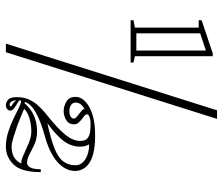

<svg xmlns="http://www.w3.org/2000/svg" viewBox="-74 -690 778 671"><g transform="rotate(90 315.5 -354.0)"><path d="M50 -421V-431L76 -436V-659H50V-669L166 -708H176V-436L198 -431V-421ZM96 -441H156V-684L96 -664ZM347 15Q338 15 328.5 7.5Q319 0 319 -22Q319 -47 327 -65Q335 -83 348 -97.5Q361 -112 376 -124Q430 -167 451 -193.5Q472 -220 472 -245Q472 -263 462.5 -270.5Q453 -278 439 -279.5Q425 -281 413 -281Q401 -281 393.5 -279Q386 -277 382.5 -274.5Q379 -272 379 -269Q379 -264 384.5 -259.5Q390 -255 396.5 -250Q403 -245 408.5 -238.5Q414 -232 414 -223Q414 -205 399.5 -196Q385 -187 367 -187Q351 -187 334.5 -196.5Q318 -206 318 -229Q318 -247 334 -262.5Q350 -278 379.5 -287.5Q409 -297 452 -297Q501 -297 528 -287Q555 -277 566 -261Q577 -245 577 -228Q577 -193 546 -165.5Q515 -138 458 -122Q403 -107 372.5 -89.5Q342 -72 336 -52L340 -50Q352 -64 367 -74Q382 -84 400.5 -89Q419 -94 439 -94Q464 -94 483.5 -85Q503 -76 519 -67.5Q535 -59 548 -59Q559 -59 565 -71Q571 -83 571 -107H581Q581 -39 554.5 -12Q528 15 492 15Q467 15 441.5 7Q416 -1 394.5 -11.5Q373 -22 357 -30Q341 -38 334 -38Q330 -38 330 -35Q330 -31 339 -26Q348 -21 357 -14.5Q366 -8 366 -1Q366 6 360.5 10.5Q355 15 347 15ZM338 -229Q338 -219 346 -213Q354 -207 367 -207Q380 -207 387 -211.5Q394 -216 394 -223Q394 -230 376 -242Q368 -248 364.5 -251.5Q361 -255 361 -257Q361 -258 361 -258.5Q361 -259 361 -260Q338 -248 338 -229ZM360 -49Q368 -45 384.5 -38.5Q401 -32 418 -25Q439 -18 459.5 -11.5Q480 -5 492 -5Q512 -5 527 -12.5Q542 -20 551 -39Q550 -39 549 -39Q548 -39 546 -39Q542 -39 537 -40.5Q532 -42 525 -45Q507 -53 483 -63.5Q459 -74 439 -74Q415 -74 393 -67.5Q371 -61 360 -49ZM484 -276Q492 -263 492 -245Q492 -214 473 -188Q454 -162 410 -130Q465 -142 497 -154.5Q529 -167 543 -185Q557 -203 557 -228Q557 -249 536.5 -262.5Q516 -276 484 -276ZM330 -22Q330 -18 331 -14Q332 -10 333 -7Q338 2 345 2Q351 2 351 -3Q351 -5 347.5 -6.5Q344 -8 339 -12Q336 -14 334 -16.5Q332 -19 330 -22ZM132 15 365 -723H395L162 15Z"/></g></svg>

Font: Kalnia Glaze Thin
Style: Bold
Weight: 700
Version: Version 1.110